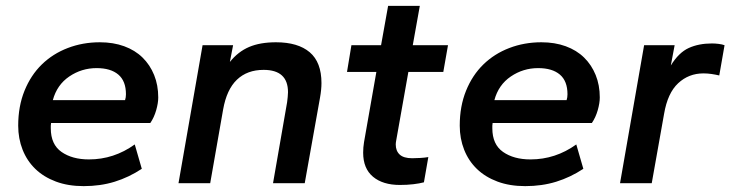

<svg xmlns="http://www.w3.org/2000/svg" viewBox="-20 -624 2488 654"><path d="M265 10Q212 10 170.5 -5.5Q129 -21 100.5 -48.5Q72 -76 57 -114Q42 -152 42 -196Q42 -262 63.5 -315Q85 -368 122.5 -404.5Q160 -441 211 -460.5Q262 -480 320 -480Q366 -480 403 -466.5Q440 -453 465.5 -428Q491 -403 505 -368.5Q519 -334 519 -292Q519 -273 512 -248.5Q505 -224 492 -205H154Q153 -200 153 -196Q153 -192 153 -187Q153 -132 189.5 -106.5Q226 -81 283 -81Q368 -81 439 -132L463 -49Q419 -20 370.5 -5Q322 10 265 10ZM309 -392Q258 -392 216 -363.5Q174 -335 160 -283H406Q409 -292 409 -303Q409 -348 383 -370Q357 -392 309 -392Z M910 0 958 -276Q959 -285 960 -293.5Q961 -302 961 -310Q961 -386 878 -386Q822 -386 787 -352.5Q752 -319 740 -251L696 0H588L670 -470H774L763 -413Q791 -448 828.5 -464Q866 -480 920 -480Q995 -480 1035 -446Q1075 -412 1075 -341Q1075 -319 1070 -291L1018 0Z M1342 6Q1284 6 1250.5 -22Q1217 -50 1217 -104Q1217 -122 1220 -140L1262 -379H1162L1177 -470H1278L1302 -604H1410L1386 -470H1506L1490 -379H1371L1330 -148Q1328 -138 1328 -132Q1328 -110 1341.5 -97.5Q1355 -85 1384 -85Q1397 -85 1412.5 -86Q1428 -87 1439 -89L1424 -3Q1409 1 1388 3.5Q1367 6 1342 6Z M1769 10Q1716 10 1674.5 -5.5Q1633 -21 1604.5 -48.5Q1576 -76 1561 -114Q1546 -152 1546 -196Q1546 -262 1567.5 -315Q1589 -368 1626.5 -404.5Q1664 -441 1715 -460.5Q1766 -480 1824 -480Q1870 -480 1907 -466.5Q1944 -453 1969.5 -428Q1995 -403 2009 -368.5Q2023 -334 2023 -292Q2023 -273 2016 -248.5Q2009 -224 1996 -205H1658Q1657 -200 1657 -196Q1657 -192 1657 -187Q1657 -132 1693.5 -106.5Q1730 -81 1787 -81Q1872 -81 1943 -132L1967 -49Q1923 -20 1874.5 -5Q1826 10 1769 10ZM1813 -392Q1762 -392 1720 -363.5Q1678 -335 1664 -283H1910Q1913 -292 1913 -303Q1913 -348 1887 -370Q1861 -392 1813 -392Z M2092 0 2174 -470H2278L2265 -401Q2292 -445 2326 -460.5Q2360 -476 2405 -476Q2416 -476 2428 -474.5Q2440 -473 2448 -470L2430 -367Q2417 -370 2403.5 -372Q2390 -374 2376 -374Q2326 -374 2290 -340.5Q2254 -307 2242 -236L2200 0Z"/></svg>

Font: Celebes SemiBold
Style: Italic
Weight: 600
Italic angle: -10°
Designer: Anugrah Pasau
Foundry: Lafontype
Version: Version 1.000; ttfautohint (v1.8.4)